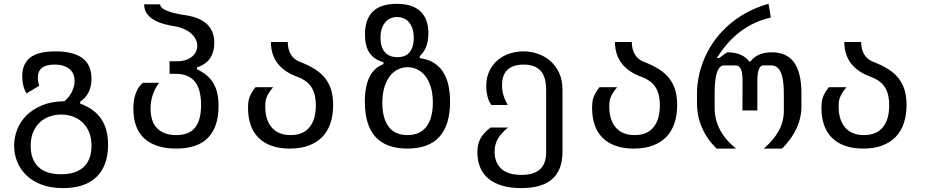

<svg xmlns="http://www.w3.org/2000/svg" viewBox="-20 -780 4856 1008"><path d="M311.5 207.5Q244.6 207.5 196 188.5Q147.5 169.4 116 137.9Q84.5 106.4 69.3 66.7Q54.2 26.9 54.2 -15.1Q54.2 -58.1 70.1 -99.6Q85.9 -141.1 118.7 -173.8Q151.4 -206.5 200.9 -227.1Q250.5 -247.6 317.9 -248.5Q330.1 -257.8 339.8 -270.3Q349.6 -282.7 356.7 -296.6Q363.8 -310.5 367.7 -325.7Q371.6 -340.8 371.6 -355.5Q371.6 -372.6 366 -387.9Q360.4 -403.3 347.7 -415Q335 -426.8 314.9 -433.8Q294.9 -440.9 265.6 -440.9Q222.7 -440.9 200.7 -424.1Q178.7 -407.2 178.7 -372.1Q178.7 -351.6 186 -329.6L119.1 -289.6Q107.9 -308.1 102.3 -330.8Q96.7 -353.5 96.7 -378.4Q96.7 -445.3 138.7 -477.8Q180.7 -510.3 270.5 -510.3Q364.7 -510.3 412.6 -474.9Q460.4 -439.5 460.4 -367.2Q460.4 -327.6 445.8 -297.1Q431.2 -266.6 400.9 -246.1V-236.3Q474.6 -209 511 -156.2Q547.4 -103.5 547.4 -19.5Q547.4 37.1 531.2 79.6Q515.1 122.1 484.9 150.6Q454.6 179.2 410.9 193.4Q367.2 207.5 311.5 207.5ZM300.8 134.8Q380.4 134.8 420.4 95.7Q460.4 56.6 460.4 -14.2Q460.4 -57.6 446.8 -88.6Q433.1 -119.6 410.6 -139.6Q388.2 -159.7 359.6 -169.2Q331.1 -178.7 301.3 -178.7Q271.5 -178.7 242.7 -169.2Q213.9 -159.7 191.4 -139.6Q168.9 -119.6 155 -88.4Q141.1 -57.1 141.1 -13.7Q141.1 56.6 180.9 95.7Q220.7 134.8 300.8 134.8Z M904.3 0Q796.9 0 738.5 -52.5Q680.2 -105 680.2 -209.5Q680.2 -301.8 729.5 -345.2H814.9Q770.5 -284.2 770.5 -210.4Q770.5 -140.6 805.9 -105.7Q841.3 -70.8 905.3 -70.8Q972.2 -70.8 1003.9 -109.6Q1035.6 -148.4 1035.6 -229Q1035.6 -312 1002.4 -352.3Q969.2 -392.6 900.9 -392.6H870.1V-458.5H910.2Q935.5 -458.5 955.3 -465.1Q975.1 -471.7 988.5 -482.9Q1002 -494.1 1008.8 -508.8Q1015.6 -523.4 1015.6 -539.6Q1015.6 -556.2 1007.6 -573.2Q999.5 -590.3 982.7 -605Q965.8 -619.6 940.2 -630.1Q914.6 -640.6 879.4 -645Q736.8 -671.4 736.8 -757.3H820.8Q820.8 -722.7 937.5 -702.6Q1021 -692.9 1063 -656.7Q1105 -620.6 1105 -554.2Q1105 -507.3 1083.3 -474.6Q1061.5 -441.9 1014.2 -426.3V-416.5Q1043.9 -402.3 1065.2 -384.5Q1086.4 -366.7 1100.3 -343.3Q1114.3 -319.8 1120.8 -290Q1127.4 -260.3 1127.4 -223.1Q1127.4 -114.3 1072.5 -57.1Q1017.6 0 904.3 0Z M1501.5 0Q1446.8 0 1405.8 -14.6Q1364.7 -29.3 1337.2 -56.9Q1309.6 -84.5 1295.9 -124Q1282.2 -163.6 1282.2 -213.9Q1282.2 -229 1283.7 -242.2Q1285.2 -255.4 1289.6 -268.1Q1293.9 -280.8 1301.5 -293.7Q1309.1 -306.6 1321.3 -322.3H1414.1Q1401.4 -307.1 1393.6 -295.2Q1385.7 -283.2 1380.9 -271.7Q1376 -260.3 1374.3 -248Q1372.6 -235.8 1372.6 -221.2Q1372.6 -186.5 1380.9 -158.9Q1389.2 -131.3 1405.8 -111.6Q1422.4 -91.8 1447.3 -81.3Q1472.2 -70.8 1505.4 -70.8Q1571.8 -70.8 1605 -112.1Q1638.2 -153.3 1638.2 -227.5Q1638.2 -284.2 1616.9 -319.6Q1595.7 -355 1545.9 -375Q1402.8 -424.8 1402.3 -559.6H1490.7Q1491.7 -481 1552.7 -456.1Q1600.1 -438 1633.8 -416.5Q1667.5 -395 1688.5 -367.4Q1709.5 -339.8 1719.2 -305.9Q1729 -272 1729 -229Q1729 -175.8 1714.8 -133.3Q1700.7 -90.8 1672.1 -61.3Q1643.6 -31.7 1601.1 -15.9Q1558.6 0 1501.5 0Z M2118.7 0Q1895.5 0 1895.5 -245.6Q1895.5 -407.2 1993.2 -443.4V-453.1Q1940.9 -468.8 1918.5 -504.4Q1896 -540 1896 -597.7Q1896 -678.2 1937 -719Q1978 -759.8 2062.5 -759.8Q2146 -759.8 2187.5 -720.2Q2229 -680.7 2229 -605Q2229 -564.9 2217.5 -535.4Q2206.1 -505.9 2183.6 -484.9V-475.1Q2342.8 -453.1 2342.8 -246.6Q2342.8 0 2118.7 0ZM2066.4 -480Q2110.4 -480 2131.3 -506.8Q2152.3 -533.7 2152.3 -580.6Q2152.3 -610.4 2144.8 -631.3Q2137.2 -652.3 2125 -665.5Q2112.8 -678.7 2096.9 -684.8Q2081.1 -690.9 2064.9 -690.9Q2048.3 -690.9 2032.5 -684.6Q2016.6 -678.2 2004.4 -664.8Q1992.2 -651.4 1984.9 -630.9Q1977.5 -610.4 1977.5 -582Q1977.5 -534.2 1999.8 -507.1Q2022 -480 2066.4 -480ZM2119.1 -70.8Q2185.5 -70.8 2219 -115.5Q2252.4 -160.2 2252.4 -240.7Q2252.4 -289.6 2241.2 -325Q2230 -360.4 2211.2 -383.1Q2192.4 -405.8 2168.7 -416.5Q2145 -427.2 2120.1 -427.2Q2095.2 -427.2 2071.3 -416.5Q2047.4 -405.8 2028.8 -383.1Q2010.3 -360.4 1998.8 -324.7Q1987.3 -289.1 1987.3 -239.7Q1987.3 -159.2 2020.3 -115Q2053.2 -70.8 2119.1 -70.8Z M2716.3 207.5Q2659.2 207.5 2616 194.6Q2572.8 181.6 2543.9 157.5Q2515.1 133.3 2500.7 98.4Q2486.3 63.5 2486.3 19.5Q2486.3 -0.5 2489.7 -17.6Q2493.2 -34.7 2501 -50Q2508.8 -65.4 2522 -80.1Q2535.2 -94.7 2555.2 -110.4H2647Q2629.4 -95.7 2616.2 -81.5Q2603 -67.4 2594.2 -52.2Q2585.4 -37.1 2581.1 -20.3Q2576.7 -3.4 2576.7 16.6Q2576.7 73.7 2611.8 106Q2647 138.2 2718.3 138.2Q2847.2 138.2 2847.2 20.5V-309.6Q2847.2 -376.5 2818.1 -408.7Q2789.1 -440.9 2729 -440.9Q2673.8 -440.9 2644.8 -414.1Q2615.7 -387.2 2615.7 -332.5Q2615.7 -278.3 2646 -229L2560.1 -228.5Q2545.4 -248 2539.1 -274.4Q2532.7 -300.8 2532.7 -327.1Q2532.7 -373 2549.3 -407.5Q2565.9 -441.9 2593.5 -464.8Q2621.1 -487.8 2656 -499Q2690.9 -510.3 2727.5 -510.3Q2766.1 -510.3 2803 -497.8Q2839.8 -485.4 2868.7 -460.4Q2897.5 -435.5 2915.3 -397.7Q2933.1 -359.9 2933.1 -309.1V15.6Q2933.1 112.3 2879.6 159.9Q2826.2 207.5 2716.3 207.5Z M3307.6 0Q3252.9 0 3211.9 -14.6Q3170.9 -29.3 3143.3 -56.9Q3115.7 -84.5 3102.1 -124Q3088.4 -163.6 3088.4 -213.9Q3088.4 -229 3089.8 -242.2Q3091.3 -255.4 3095.7 -268.1Q3100.1 -280.8 3107.7 -293.7Q3115.2 -306.6 3127.4 -322.3H3220.2Q3207.5 -307.1 3199.7 -295.2Q3191.9 -283.2 3187 -271.7Q3182.1 -260.3 3180.4 -248Q3178.7 -235.8 3178.7 -221.2Q3178.7 -186.5 3187 -158.9Q3195.3 -131.3 3211.9 -111.6Q3228.5 -91.8 3253.4 -81.3Q3278.3 -70.8 3311.5 -70.8Q3377.9 -70.8 3411.1 -112.1Q3444.3 -153.3 3444.3 -227.5Q3444.3 -284.2 3423.1 -319.6Q3401.9 -355 3352.1 -375Q3209 -424.8 3208.5 -559.6H3296.9Q3297.9 -481 3358.9 -456.1Q3406.2 -438 3439.9 -416.5Q3473.6 -395 3494.6 -367.4Q3515.6 -339.8 3525.4 -305.9Q3535.2 -272 3535.2 -229Q3535.2 -175.8 3521 -133.3Q3506.8 -90.8 3478.3 -61.3Q3449.7 -31.7 3407.2 -15.9Q3364.7 0 3307.6 0Z M3741.7 0Q3639.2 -102.5 3639.2 -239.3V-289.6Q3639.2 -330.6 3647.9 -375.7Q3656.7 -420.9 3675.3 -466.6Q3693.8 -512.2 3723.6 -556.2Q3753.4 -600.1 3794.9 -638.9Q3836.4 -677.7 3891.1 -709Q3945.8 -740.2 4014.6 -760.3L4026.9 -688Q3849.6 -647.5 3743.7 -475.6H3755.4L3797.4 -505.4Q3877.9 -505.4 3913.1 -457.5H3920.4Q3937.5 -481 3965.8 -493.2Q3994.1 -505.4 4032.7 -505.4Q4110.4 -505.4 4148.9 -452.1Q4187.5 -398.9 4187.5 -291V-221.7Q4187.5 -102.1 4085.9 0H3989.7Q4095.2 -89.8 4095.2 -196.8V-291Q4095.2 -436.5 4030.8 -436.5H3987.8Q3956.1 -436.5 3956.1 -355V-200.2H3877.9L3878.4 -355Q3879.4 -436.5 3842.8 -436.5H3782.2Q3731.9 -436.5 3731.9 -293.5V-212.9Q3731.9 -90.3 3844.2 0H3741.7Z M4511.7 0Q4457 0 4416 -14.6Q4375 -29.3 4347.4 -56.9Q4319.8 -84.5 4306.2 -124Q4292.5 -163.6 4292.5 -213.9Q4292.5 -229 4293.9 -242.2Q4295.4 -255.4 4299.8 -268.1Q4304.2 -280.8 4311.8 -293.7Q4319.3 -306.6 4331.5 -322.3H4424.3Q4411.6 -307.1 4403.8 -295.2Q4396 -283.2 4391.1 -271.7Q4386.2 -260.3 4384.5 -248Q4382.8 -235.8 4382.8 -221.2Q4382.8 -186.5 4391.1 -158.9Q4399.4 -131.3 4416 -111.6Q4432.6 -91.8 4457.5 -81.3Q4482.4 -70.8 4515.6 -70.8Q4582 -70.8 4615.2 -112.1Q4648.4 -153.3 4648.4 -227.5Q4648.4 -284.2 4627.2 -319.6Q4606 -355 4556.2 -375Q4413.1 -424.8 4412.6 -559.6H4501Q4502 -481 4563 -456.1Q4610.4 -438 4644 -416.5Q4677.7 -395 4698.7 -367.4Q4719.7 -339.8 4729.5 -305.9Q4739.3 -272 4739.3 -229Q4739.3 -175.8 4725.1 -133.3Q4710.9 -90.8 4682.4 -61.3Q4653.8 -31.7 4611.3 -15.9Q4568.8 0 4511.7 0Z"/></svg>

Font: Hack
Style: Regular
Weight: 400
Monospace: yes
Designer: Christopher Simpkins
Foundry: Christopher Simpkins
Version: Version 2.019; ttfautohint (v1.4.1) -l 4 -r 80 -G 350 -x 0 -